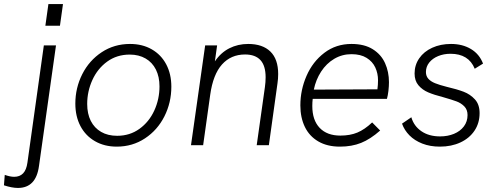

<svg xmlns="http://www.w3.org/2000/svg" viewBox="-104 -717 2456 948"><path d="M-84.5 198 -80.5 146.5Q-53.5 156 -34 156Q-6.5 156 10 139Q26.5 122 31.5 85.5L112.5 -493H172.5L88.5 102.5Q74 211 -15.5 211Q-44.5 211 -84.5 198ZM135 -697H207L192 -590H120Z M268 -205.5Q268 -283 302.2 -350.8Q336.5 -418.5 398.2 -459.2Q460 -500 538 -500Q599 -500 645.2 -473.5Q691.5 -447 716.8 -399.2Q742 -351.5 742 -289Q742 -210.5 707.8 -142.5Q673.5 -74.5 611.8 -33.8Q550 7 472.5 7Q411.5 7 365 -19.8Q318.5 -46.5 293.2 -94.5Q268 -142.5 268 -205.5ZM474.5 -46.5Q537 -46.5 584.5 -80.8Q632 -115 657.8 -171.2Q683.5 -227.5 683.5 -290.5Q683.5 -338 665.8 -373.5Q648 -409 614.8 -428.2Q581.5 -447.5 536.5 -447.5Q473 -447.5 425.2 -412.8Q377.5 -378 352 -321.8Q326.5 -265.5 326.5 -203.5Q326.5 -155.5 344.2 -120.2Q362 -85 395.2 -65.8Q428.5 -46.5 474.5 -46.5Z M909 -493H968L957 -414Q986 -457 1028.2 -478.5Q1070.5 -500 1121.5 -500Q1192.5 -500 1231 -462.5Q1269.5 -425 1269.5 -351.5Q1269.5 -328 1266 -305L1223.5 0H1163.5L1204 -287Q1207.5 -311.5 1207.5 -335.5Q1207.5 -392.5 1182 -420.2Q1156.5 -448 1106 -448Q1036.5 -448 992.2 -398.8Q948 -349.5 934 -249.5L899 0H839Z M1379 -196.5Q1379 -272.5 1409.5 -342.5Q1440 -412.5 1497.5 -456.2Q1555 -500 1631.5 -500Q1695 -500 1736.5 -474Q1778 -448 1797.2 -405.2Q1816.5 -362.5 1816.5 -311Q1816.5 -291.5 1813.8 -268Q1811 -244.5 1806.5 -229H1440Q1438 -212.5 1438 -193.5Q1438 -124 1474.2 -85.8Q1510.5 -47.5 1576.5 -47.5Q1624.5 -47.5 1660.5 -62.5Q1696.5 -77.5 1733.5 -112.5L1773 -72.5Q1725 -30 1679 -11.5Q1633 7 1574.5 7Q1511.5 7 1467.5 -18.8Q1423.5 -44.5 1401.2 -90.5Q1379 -136.5 1379 -196.5ZM1759.5 -276Q1762.5 -298.5 1762.5 -321Q1762.5 -354.5 1749 -383.8Q1735.5 -413 1706.2 -431.2Q1677 -449.5 1631.5 -449.5Q1585 -449.5 1546.2 -426.5Q1507.5 -403.5 1481.5 -363.5Q1455.5 -323.5 1445.5 -274.5Z M1881 -106.5 1927 -138Q1939.5 -94.5 1976.8 -69Q2014 -43.5 2069 -43.5Q2106.5 -43.5 2137.5 -56.2Q2168.5 -69 2186.5 -93Q2204.5 -117 2204.5 -149Q2204.5 -175.5 2188.5 -191.8Q2172.5 -208 2150.5 -216.2Q2128.5 -224.5 2083 -237.5Q2039.5 -248.5 2010.2 -261Q1981 -273.5 1962 -296Q1943 -318.5 1943 -354Q1943 -396 1966 -429.2Q1989 -462.5 2030 -481.2Q2071 -500 2123 -500Q2179.5 -500 2221.2 -475Q2263 -450 2281 -403L2240 -377.5Q2210 -451.5 2120.5 -451.5Q2087 -451.5 2059.2 -440Q2031.5 -428.5 2015.2 -408Q1999 -387.5 1999 -361.5Q1999 -341.5 2010.8 -328.2Q2022.5 -315 2044 -306.2Q2065.5 -297.5 2101 -288.5Q2152.5 -276.5 2185.2 -264Q2218 -251.5 2241 -226.2Q2264 -201 2264 -158.5Q2264 -109.5 2239 -72Q2214 -34.5 2169.5 -13.8Q2125 7 2068 7Q2019.5 7 1981.2 -8Q1943 -23 1917.8 -48.5Q1892.5 -74 1881 -106.5Z"/></svg>

Font: HK Grotesk Light
Style: Italic
Weight: 300
Italic angle: -16°
Designer: Alfredo Marco Pradil
Foundry: Hanken Design Co.
Version: Version 3.001